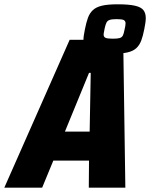

<svg xmlns="http://www.w3.org/2000/svg" viewBox="-68 -873 771 893"><path d="M-48 0 256 -688H505L515 0H345L346 -126H180L128 0ZM234 -261H349L354 -534H346ZM452 -623Q400 -623 371.5 -629.5Q343 -636 331.5 -650Q320 -664 320 -685Q320 -696 322 -709.5Q324 -723 327 -737Q333 -768 341 -790Q349 -812 364 -826Q379 -840 406 -846.5Q433 -853 479 -853Q531 -853 559.5 -846.5Q588 -840 599 -826Q610 -812 610 -789Q610 -778 608 -765.5Q606 -753 603 -737Q597 -706 589 -684.5Q581 -663 566 -649Q551 -635 524 -629Q497 -623 452 -623ZM457 -693Q478 -693 488.5 -696Q499 -699 503.5 -708Q508 -717 511 -734Q513 -742 514.5 -750.5Q516 -759 516 -764Q516 -775 508 -779.5Q500 -784 475 -784Q453 -784 442.5 -780.5Q432 -777 427.5 -768.5Q423 -760 419 -742Q418 -734 416 -726Q414 -718 414 -712Q414 -701 423 -697Q432 -693 457 -693Z"/></svg>

Font: Saira SemiCondensed ExtraBold
Style: Italic
Weight: 800
Width: 4
Italic angle: -12°
Designer: Hector Gatti with collaboration of the Omnibus-Type team
Foundry: Omnibus-Type
Version: Version 1.101